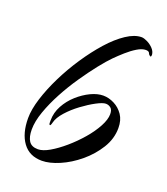

<svg xmlns="http://www.w3.org/2000/svg" viewBox="-109 -609 616 709"><g transform="rotate(20 199.5 -254.5)"><path d="M136 23Q87 23 61 -12.5Q35 -48 35 -108Q35 -142 49 -186.5Q63 -231 86.5 -278.5Q110 -326 140 -371Q170 -416 202.5 -452.5Q235 -489 267.5 -510.5Q300 -532 327 -532Q336 -532 349.5 -525.5Q363 -519 373.5 -508Q384 -497 385 -484Q385 -483 384.5 -479.5Q384 -476 382 -476Q375 -479 372.5 -486Q370 -493 358 -493Q343 -493 324 -481.5Q305 -470 286.5 -453.5Q268 -437 253 -422Q235 -404 210.5 -373Q186 -342 160 -304Q134 -266 112 -225Q90 -184 76 -144.5Q62 -105 62 -73Q62 -44 72.5 -28Q83 -12 108 -12Q127 -12 153 -27Q179 -42 207.5 -66.5Q236 -91 260.5 -119.5Q285 -148 300 -176Q315 -204 315 -225Q315 -242 306.5 -249Q298 -256 287 -256Q275 -256 250.5 -243Q226 -230 199 -210Q172 -190 151.5 -167Q131 -144 126 -124Q126 -123 124 -117Q122 -111 120 -111Q116 -111 116 -120Q116 -129 116 -129Q116 -159 131 -186.5Q146 -214 169.5 -235Q193 -256 219 -268.5Q245 -281 268 -281Q290 -281 311.5 -270Q333 -259 347 -238.5Q361 -218 361 -187Q361 -145 337.5 -107Q314 -69 278.5 -39.5Q243 -10 204.5 6.5Q166 23 136 23Z"/></g></svg>

Font: Comforter
Style: Regular
Weight: 400
Designer: Robert E. Leuschke
Foundry: Robert E. Leuschke
Version: Version 1.013; ttfautohint (v1.8.3)